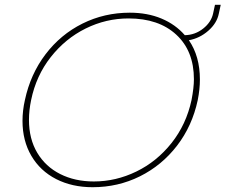

<svg xmlns="http://www.w3.org/2000/svg" viewBox="-20 -767 942 802"><path d="M74 -262Q74 -305 84 -349Q107 -457 170 -540Q233 -623 324.5 -668.5Q416 -714 522 -714Q596 -714 654.5 -689.5Q713 -665 752 -620Q795 -621 828.5 -647.5Q862 -674 870 -710L878 -747H902L894 -710Q886 -670 850 -638.5Q814 -607 769 -599Q815 -532 815 -435Q815 -394 806 -349Q783 -241 719.5 -158.5Q656 -76 564.5 -30.5Q473 15 367 15Q281 15 214.5 -19Q148 -53 111 -116Q74 -179 74 -262ZM780 -349Q790 -401 790 -436Q790 -554 716.5 -622Q643 -690 517 -690Q423 -690 338 -648Q253 -606 192 -528.5Q131 -451 110 -349Q101 -306 101 -266Q101 -187 135.5 -129Q170 -71 231.5 -40Q293 -9 372 -9Q464 -9 549.5 -50.5Q635 -92 696.5 -169.5Q758 -247 780 -349Z"/></svg>

Font: Prompt Thin
Style: Italic
Weight: 250
Italic angle: -12°
Designer: Katatrad Team
Foundry: CadsonDemak
Version: Version 1.001